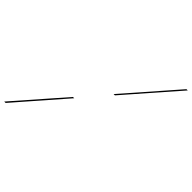

<svg xmlns="http://www.w3.org/2000/svg" viewBox="-261 -1027 1271 1271"><g transform="rotate(45 374.5 -391.5)"><path d="M778 -847 460 -483H448L766 -847ZM-29 64 271 -279H283L-16 64Z"/></g></svg>

Font: Ballet 24pt
Style: Regular
Weight: 400
Designer: Maximiliano R. Sproviero
Foundry: Omnibus-Type
Version: Version 1.100